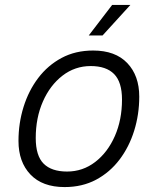

<svg xmlns="http://www.w3.org/2000/svg" viewBox="-20 -747 640 779"><path d="M242 12Q152 12 103.5 -39Q55 -90 55 -175Q55 -247 75.5 -313Q96 -379 135 -430.5Q174 -482 230 -512Q286 -542 358 -542Q448 -542 496.5 -491Q545 -440 545 -355Q545 -283 524.5 -217Q504 -151 465 -99.5Q426 -48 370 -18Q314 12 242 12ZM252 -51Q316 -51 366.5 -90Q417 -129 446 -195Q475 -261 475 -343Q475 -414 443 -446.5Q411 -479 348 -479Q284 -479 233.5 -440Q183 -401 154 -335Q125 -269 125 -187Q125 -115 157 -83Q189 -51 252 -51ZM340 -603 435 -727H509L396 -603Z"/></svg>

Font: Geist Mono Light
Style: Italic
Weight: 300
Italic angle: -12°
Monospace: yes
Designer: Basement.studio, Andrés Briganti, Mateo Zaragoza
Foundry: Basement.studio, Vercel, Andrés Briganti, Guido Ferreyra, Mateo Zaragoza
Version: Version 1.500; ttfautohint (v1.8.4.7-5d5b)